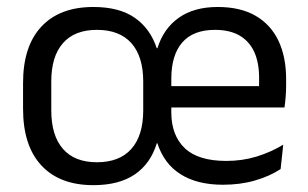

<svg xmlns="http://www.w3.org/2000/svg" viewBox="-20 -521 886 553"><path d="M248.9 12.3Q152 12.3 99.2 -44.5Q46.4 -101.2 46.4 -207.7V-281.9Q46.4 -388 99.3 -444.5Q152.1 -500.9 248.9 -500.9Q323.3 -500.9 368 -469.9Q412.7 -438.9 431.5 -382.1H433.4Q451 -438.8 495 -469.9Q539 -500.9 607 -500.9Q672.1 -500.9 715.9 -475.7Q759.7 -450.4 781.9 -403.9Q804.1 -357.4 804.1 -293V-274.8Q804.1 -259.1 802.8 -243Q801.6 -226.9 799.4 -211.4H725.1Q725.9 -235.6 726.1 -257.1Q726.3 -278.6 726.3 -296.4Q726.3 -341 712.1 -371.8Q697.8 -402.6 669.7 -418.8Q641.5 -435 599.1 -435Q536.3 -435 504.8 -398.5Q473.4 -362.1 473.4 -294.1V-245.5V-235.6V-197.3Q473.4 -131.5 511.9 -94.5Q550.5 -57.5 631.9 -57.5Q677.9 -57.5 718.9 -70Q759.9 -82.6 795.8 -104.2L788.2 -34Q756.8 -13.5 714.7 -1.2Q672.6 11.1 622 11.1Q548.3 11.1 500.4 -19Q452.6 -49 433.3 -108.4H431.6Q413.8 -49.7 368.3 -18.7Q322.9 12.3 248.9 12.3ZM435.5 -211.4V-273H782.3V-211.4ZM259.1 -53.7Q324.3 -53.7 358.4 -92.2Q392.5 -130.7 392.5 -203V-286.4Q392.5 -358.3 358.4 -396.7Q324.3 -435 259.1 -435Q194.8 -435 161.3 -396.7Q127.7 -358.5 127.7 -286.6V-203Q127.7 -130.7 161.3 -92.2Q194.8 -53.7 259.1 -53.7Z"/></svg>

Font: Anek Gurmukhi Medium
Style: Regular
Weight: 500
Designer: Sarang Kulkarni (Gurmukhi), Yesha Goshar (Latin)
Foundry: Ek Type
Version: Version 1.003